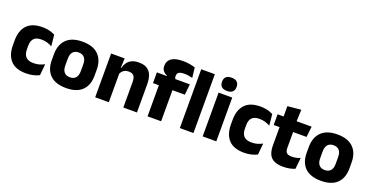

<svg xmlns="http://www.w3.org/2000/svg" viewBox="-29 -1350 3907 2026"><g transform="rotate(20 1924.0 -336.5)"><path d="M263 13Q146 13 89.5 -48.5Q33 -110 33 -221.5V-272.5Q33 -382 89.5 -443.5Q146 -505 262.5 -505Q292.5 -505 318.5 -500.8Q344.5 -496.5 366.5 -489Q388.5 -481.5 405 -473L417.5 -346.5Q393 -360.5 363.5 -369.8Q334 -379 297 -379Q239 -379 213 -351Q187 -323 187 -270V-227.5Q187 -173.5 214.5 -144.5Q242 -115.5 300.5 -115.5Q337 -115.5 366.2 -124.2Q395.5 -133 422 -147L410 -20Q384 -6 346 3.5Q308 13 263 13Z M713 14Q594 14 533.2 -45.2Q472.5 -104.5 472.5 -212V-276.5Q472.5 -385.5 533.5 -445.8Q594.5 -506 713 -506Q831.5 -506 892.2 -445.8Q953 -385.5 953 -276.5V-212Q953 -104.5 892.5 -45.2Q832 14 713 14ZM713 -106.5Q755.5 -106.5 777.8 -132.2Q800 -158 800 -205.5V-283Q800 -333 777.8 -359Q755.5 -385 713 -385Q670.5 -385 648.2 -359Q626 -333 626 -283V-205.5Q626 -158 648.2 -132.2Q670.5 -106.5 713 -106.5Z M1353 0V-289Q1353 -316 1346 -335.8Q1339 -355.5 1322.5 -366Q1306 -376.5 1277.5 -376.5Q1254 -376.5 1236 -368.2Q1218 -360 1205.8 -345.8Q1193.5 -331.5 1187.5 -313.5L1164 -385H1190Q1198 -418.5 1216.2 -445Q1234.5 -471.5 1266.5 -487.2Q1298.5 -503 1347.5 -503Q1402.5 -503 1437.5 -481.8Q1472.5 -460.5 1489.2 -418.5Q1506 -376.5 1506 -313.5V0ZM1037 0V-491.5H1189L1184 -368.5L1190 -354V0Z M1780.5 -676.5Q1821 -676.5 1855.8 -670.2Q1890.5 -664 1916.5 -655L1929.5 -542Q1909.5 -547.5 1887 -551.5Q1864.5 -555.5 1838 -555.5Q1806.5 -555.5 1788.8 -548.8Q1771 -542 1764.2 -530.2Q1757.5 -518.5 1757.5 -502V-501Q1757.5 -489 1761.2 -479.5Q1765 -470 1770 -461.5L1671 -458V-473.5Q1645 -483.5 1626.8 -505Q1608.5 -526.5 1608.5 -561V-563.5Q1608.5 -617 1650.2 -646.8Q1692 -676.5 1780.5 -676.5ZM1625 0V-426.5H1777.5V0ZM1559 -349V-469.5L1691 -468.5L1749 -469.5H1929L1916.5 -349ZM1987.5 0V-660.5H2140.5V0Z M2244 0V-491.5H2397V0ZM2320.5 -538Q2277.5 -538 2258 -557.8Q2238.5 -577.5 2238.5 -611V-614.5Q2238.5 -648 2258 -667.5Q2277.5 -687 2320.5 -687Q2362.5 -687 2382.2 -667.5Q2402 -648 2402 -614.5V-611Q2402 -577 2382.2 -557.5Q2362.5 -538 2320.5 -538Z M2711 13Q2594 13 2537.5 -48.5Q2481 -110 2481 -221.5V-272.5Q2481 -382 2537.5 -443.5Q2594 -505 2710.5 -505Q2740.5 -505 2766.5 -500.8Q2792.5 -496.5 2814.5 -489Q2836.5 -481.5 2853 -473L2865.5 -346.5Q2841 -360.5 2811.5 -369.8Q2782 -379 2745 -379Q2687 -379 2661 -351Q2635 -323 2635 -270V-227.5Q2635 -173.5 2662.5 -144.5Q2690 -115.5 2748.5 -115.5Q2785 -115.5 2814.2 -124.2Q2843.5 -133 2870 -147L2858 -20Q2832 -6 2794 3.5Q2756 13 2711 13Z M3150 11Q3084.5 11 3045.8 -8.8Q3007 -28.5 2990 -68Q2973 -107.5 2973 -165.5V-440H3125V-190Q3125 -154 3141.2 -137.2Q3157.5 -120.5 3202 -120.5Q3226.5 -120.5 3250.5 -126Q3274.5 -131.5 3294 -140L3281 -13.5Q3255.5 -2.5 3222.2 4.2Q3189 11 3150 11ZM2907 -369.5V-489.5H3289.5L3276 -369.5ZM2975 -478.5 2974.5 -605.5 3126 -620 3120.5 -478.5Z M3575 14Q3456 14 3395.2 -45.2Q3334.5 -104.5 3334.5 -212V-276.5Q3334.5 -385.5 3395.5 -445.8Q3456.5 -506 3575 -506Q3693.5 -506 3754.2 -445.8Q3815 -385.5 3815 -276.5V-212Q3815 -104.5 3754.5 -45.2Q3694 14 3575 14ZM3575 -106.5Q3617.5 -106.5 3639.8 -132.2Q3662 -158 3662 -205.5V-283Q3662 -333 3639.8 -359Q3617.5 -385 3575 -385Q3532.5 -385 3510.2 -359Q3488 -333 3488 -283V-205.5Q3488 -158 3510.2 -132.2Q3532.5 -106.5 3575 -106.5Z"/></g></svg>

Font: Anek Gurmukhi Medium
Style: Bold
Weight: 700
Version: Version 1.003